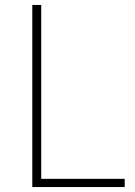

<svg xmlns="http://www.w3.org/2000/svg" viewBox="-20 -753 545 773"><path d="M482 -33V0H110V-733H146V-33Z"/></svg>

Font: IBM Plex Sans JP ExtraLight
Style: Regular
Weight: 200
Designer: Mike Abbink; Paul van der Laan; Pieter van Rosmalen; Wujin Sim; Yejin Wi; Jinhee Kim; Boomi Park; Yona Kim; Kichan Ma
Foundry: Sandoll Inc.
Version: Version 1.001